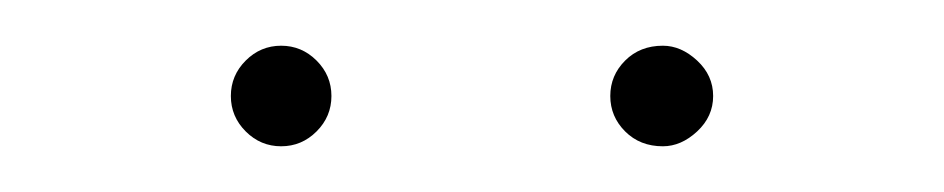

<svg xmlns="http://www.w3.org/2000/svg" viewBox="-20 -544 413 84"><path d="M81 -502Q81 -511 87.5 -517.5Q94 -524 103 -524Q112 -524 118.5 -517.5Q125 -511 125 -502Q125 -493 118.5 -486.5Q112 -480 103 -480Q94 -480 87.5 -486.5Q81 -493 81 -502ZM247 -502Q247 -511 253.5 -517.5Q260 -524 270 -524Q278 -524 285 -517.5Q292 -511 292 -502Q292 -493 285 -486.5Q278 -480 270 -480Q260 -480 253.5 -486.5Q247 -493 247 -502Z"/></svg>

Font: Josefin Sans Thin Thin
Style: Regular
Weight: 250
Version: Version 2.001